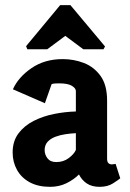

<svg xmlns="http://www.w3.org/2000/svg" viewBox="-20 -720 503 744"><path d="M174 4Q128 4 95.5 -13.5Q63 -31 46 -61.5Q29 -92 29 -129Q29 -173 51.5 -203Q74 -233 110.5 -251.5Q147 -270 190 -278.5Q233 -287 274 -288V-367Q274 -378 258.5 -387.5Q243 -397 209 -397Q201 -397 193 -396.5Q185 -396 180 -394L154 -320L30 -374Q51 -421 102 -456Q153 -491 223 -491Q266 -491 305 -476Q344 -461 369.5 -426Q395 -391 395 -330V-105Q395 -92 400.5 -87.5Q406 -83 413 -83Q418 -83 422.5 -84Q427 -85 428 -85L446 -29Q439 -23 418 -9.5Q397 4 366 4Q336 4 316.5 -9Q297 -22 286 -44Q266 -24 237.5 -10Q209 4 174 4ZM198 -92Q226 -92 246.5 -107.5Q267 -123 274 -139V-204Q255 -203 234 -200Q213 -197 194.5 -190Q176 -183 164.5 -170.5Q153 -158 153 -138Q153 -121 164 -106.5Q175 -92 198 -92ZM86 -529 81 -541 213 -700H253L387 -540L381 -529H303L233 -581L163 -529Z"/></svg>

Font: Kreon Light
Style: Bold
Weight: 700
Version: Version 2.002